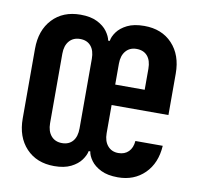

<svg xmlns="http://www.w3.org/2000/svg" viewBox="-68 -631 736 712"><g transform="rotate(10 300.0 -275.0)"><path d="M180 10Q114 10 74.5 -32Q35 -74 35 -144V-406Q35 -476 74.5 -518Q114 -560 180 -560Q218 -560 243 -547.5Q268 -535 281 -517Q294 -499 297 -483H303Q305 -499 318 -517Q331 -535 356 -547.5Q381 -560 420 -560Q486 -560 525.5 -518Q565 -476 565 -406V-250H351V-144Q351 -114 366 -96.5Q381 -79 406 -79Q430 -79 444.5 -93.5Q459 -108 461 -134H564Q560 -68 520.5 -29Q481 10 420 10Q381 10 356 -2.5Q331 -15 318 -33Q305 -51 303 -67H297Q294 -51 281 -33Q268 -15 243 -2.5Q218 10 180 10ZM194 -79Q220 -79 234.5 -96Q249 -113 249 -144V-406Q249 -437 234.5 -454Q220 -471 194 -471Q168 -471 153 -453.5Q138 -436 138 -406V-144Q138 -114 153 -96.5Q168 -79 194 -79ZM351 -327H462V-406Q462 -437 447.5 -454Q433 -471 406 -471Q381 -471 366 -453.5Q351 -436 351 -406Z"/></g></svg>

Font: Tiny
Style: Bold
Weight: 700
Monospace: yes
Designer: Philipp Nurullin, Konstantin Bulenkov
Foundry: JetBrains
Version: Version 2.251; ttfautohint (v1.8.4.7-5d5b)